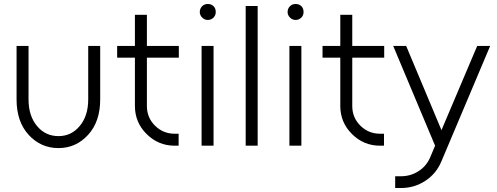

<svg xmlns="http://www.w3.org/2000/svg" viewBox="-20 -730 2488 962"><path d="M63 -500V-232Q63 -121 123 -55Q184 12 273 12Q361 12 422 -55Q482 -121 482 -232V-500H422V-232Q422 -149 379 -98Q337 -48 273 -48Q208 -48 166 -98Q123 -149 123 -232V-500Z M656 -656V-500H567V-441H656V-199Q656 -117 714 -59Q773 0 855 0H875V-60H855Q797 -60 756 -101Q716 -141 716 -199V-441H876V-500H716V-656Z M990 0H1050V-500H990ZM1061 -670Q1061 -688 1050 -699Q1039 -710 1021 -710Q1004 -710 993 -699Q981 -687 981 -670Q981 -654 993 -642Q1005 -630 1021 -630Q1038 -630 1050 -642Q1061 -653 1061 -670Z M1211 -700V0H1271V-700Z M1430 0H1490V-500H1430ZM1501 -670Q1501 -688 1490 -699Q1479 -710 1461 -710Q1444 -710 1433 -699Q1421 -687 1421 -670Q1421 -654 1433 -642Q1445 -630 1461 -630Q1478 -630 1490 -642Q1501 -653 1501 -670Z M1685 -656V-500H1596V-441H1685V-199Q1685 -117 1743 -59Q1802 0 1884 0H1904V-60H1884Q1826 -60 1785 -101Q1745 -141 1745 -199V-441H1905V-500H1745V-656Z M1950 -500 2160 0 2136 57Q2117 102 2078 127Q2038 153 1990 153H1960V212H1990Q2056 212 2111 176Q2165 141 2191 80L2436 -500H2371L2192 -78L2015 -500Z"/></svg>

Font: Unageo Variable
Style: Regular
Weight: 300
Designer: Richard Sepsi
Foundry: Richard Sepsi
Version: Version 2.200